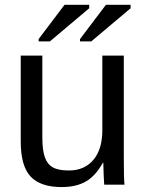

<svg xmlns="http://www.w3.org/2000/svg" viewBox="-20 -756 596 786"><path d="M153.3 -528.3V-193.4Q153.3 -141.1 163.6 -112.3Q173.8 -83.5 196.3 -70.8Q218.8 -58.1 262.2 -58.1Q325.7 -58.1 362.3 -101.6Q398.9 -145 398.9 -222.2V-528.3H486.8V-112.8Q486.8 -20.5 489.7 0H406.7Q406.2 -2.4 405.8 -13.2Q405.3 -23.9 404.5 -37.8Q403.8 -51.8 402.8 -90.3H401.4Q371.1 -35.6 331.3 -12.9Q291.5 9.8 232.4 9.8Q145.5 9.8 105.2 -33.4Q64.9 -76.7 64.9 -176.3V-528.3ZM138.2 -586.4V-596.2L244.1 -736.3H345.2V-722.2L184.1 -586.4ZM307.6 -586.4V-596.2L413.6 -736.3H514.6V-722.2L353.5 -586.4Z"/></svg>

Font: Arial
Style: Regular
Weight: 400
Designer: Steve Matteson
Foundry: Ascender Corporation
Version: Version 2.00.3